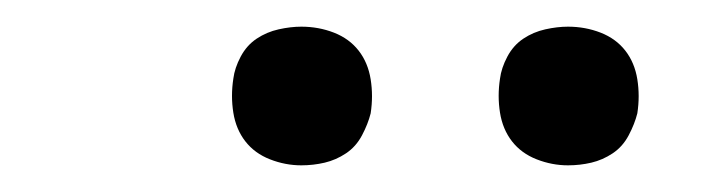

<svg xmlns="http://www.w3.org/2000/svg" viewBox="-20 -752 540 144"><path d="M406 -628Q394 -628 382.5 -632.5Q371 -637 364 -646Q357 -655 355 -667.5Q353 -680 355 -693Q356 -701 360.5 -709.5Q365 -718 372.5 -723Q380 -728 389 -730Q398 -732 406 -732Q419 -732 430.5 -727.5Q442 -723 449 -714Q456 -705 458 -692.5Q460 -680 458 -667Q456 -659 451.5 -650.5Q447 -642 439.5 -637Q432 -632 423.5 -630Q415 -628 406 -628ZM206 -628Q194 -628 182.5 -632.5Q171 -637 164 -646Q157 -655 155 -667.5Q153 -680 155 -693Q156 -701 160.5 -709.5Q165 -718 172.5 -723Q180 -728 189 -730Q198 -732 206 -732Q219 -732 230.5 -727.5Q242 -723 249 -714Q256 -705 258 -692.5Q260 -680 258 -667Q256 -659 251.5 -650.5Q247 -642 239.5 -637Q232 -632 223.5 -630Q215 -628 206 -628Z"/></svg>

Font: Iosevka Curly Light Oblique
Style: Regular
Weight: 300
Italic angle: -9°
Monospace: yes
Designer: Belleve Invis
Foundry: Belleve Invis
Version: Version 11.1.0; ttfautohint (v1.8.3)